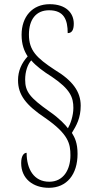

<svg xmlns="http://www.w3.org/2000/svg" viewBox="-20 -780 457 916"><path d="M213 116C299 116 350 52 350 -46C350 -97 337 -124 323 -146C345 -182 365 -217 365 -276C365 -343 326 -396 241 -447C154 -504 118 -540 118 -615C118 -687 152 -731 214 -731C285 -731 303 -686 303 -622C322 -622 332 -636 332 -667C332 -718 295 -760 217 -760C134 -760 83 -700 83 -614C83 -568 95 -537 112 -511C83 -479 66 -442 66 -397C66 -328 103 -279 196 -217C307 -140 316 -94 316 -39C316 29 283 87 215 87C141 87 107 26 107 -51C94 -51 81 -37 81 -2C81 72 137 116 213 116ZM304 -168C293 -183 264 -215 216 -248C123 -314 100 -342 100 -400C100 -439 112 -473 129 -492C152 -465 187 -439 227 -414C316 -354 330 -315 330 -265C330 -228 316 -188 304 -168Z"/></svg>

Font: Noto Serif Armenian ExtraCondensed ExtraLight
Style: Regular
Weight: 200
Width: 2
Designer: Monotype Design Team
Foundry: Monotype Imaging Inc.
Version: Version 2.008